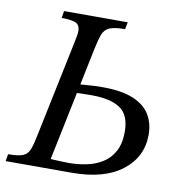

<svg xmlns="http://www.w3.org/2000/svg" viewBox="-84 -728 757 799"><g transform="rotate(10 295.0 -328.5)"><path d="M271 0H-8L-3 -30Q40 -30 59.5 -38Q79 -46 87.5 -68Q96 -90 104 -131L186 -525Q190 -545 193 -560Q196 -575 196 -586Q196 -609 180 -618Q164 -627 118 -627L123 -657H392L386 -627Q342 -627 321 -618Q300 -609 291.5 -586.5Q283 -564 275 -525L175 -41Q190 -40 214.5 -39Q239 -38 252 -38Q290 -38 326.5 -45.5Q363 -53 393 -71.5Q423 -90 441 -123Q459 -156 459 -206Q459 -276 418.5 -304Q378 -332 297 -332Q281 -332 258.5 -331.5Q236 -331 229 -330L239 -368Q244 -368 274 -370.5Q304 -373 336 -373Q417 -373 466 -352.5Q515 -332 537 -295.5Q559 -259 559 -211Q559 -117 483.5 -58.5Q408 0 271 0Z"/></g></svg>

Font: STIX Two Text
Style: Italic
Weight: 400
Italic angle: -12°
Designer: Ross Mills, John Hudson & Paul Hanslow, Tiro Typeworks Ltd; with prior portions MicroPress Inc. and Coen Hoffman, Elsevi
Foundry: Tiro Typeworks Ltd
Version: Version 2.13 b171